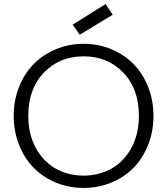

<svg xmlns="http://www.w3.org/2000/svg" viewBox="-20 -924 828 951"><path d="M713.6 -493.9Q740.2 -427.2 740.2 -350.1Q740.2 -272.9 713.6 -206.1Q687 -139.2 641.1 -92.5Q595.2 -45.9 531 -19.5Q466.8 6.8 394 6.8Q321.3 6.8 257.3 -19.5Q193.4 -45.9 147.2 -92.5Q101.1 -139.2 74.5 -206.1Q47.9 -272.9 47.9 -350.1Q47.9 -427.2 74.5 -493.9Q101.1 -560.5 147.2 -607.2Q193.4 -653.8 257.3 -680.4Q321.3 -707 394 -707Q466.8 -707 531 -680.4Q595.2 -653.8 641.1 -607.2Q687 -560.5 713.6 -493.9ZM120.1 -350.1Q120.1 -260.7 156.5 -192.9Q192.9 -125 254.6 -89.6Q316.4 -54.2 394 -54.2Q471.7 -54.2 533.4 -89.6Q595.2 -125 631.6 -192.9Q668 -260.7 668 -350.1Q668 -484.4 590.3 -564.7Q512.7 -645 394 -645Q275.4 -645 197.8 -564.7Q120.1 -484.4 120.1 -350.1ZM502.9 -903.8 538.1 -851.1 375 -752 339.8 -801.8Z"/></svg>

Font: SVN-Poppins Light
Style: Regular
Weight: 300
Designer: Ninad Kale (Devanagari), Jonny Pinhorn (Latin)
Foundry: Indian Type Foundry
Version: Version 3.002 2017